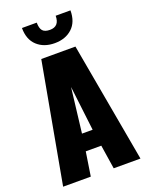

<svg xmlns="http://www.w3.org/2000/svg" viewBox="-186 -1128 940 1220"><g transform="rotate(-20 284.0 -518.5)"><path d="M121 -1037H221Q221 -999 235.5 -982Q250 -965 285 -965Q349 -965 349 -1037H449Q449 -959 403.5 -917Q358 -875 285 -875Q212 -875 166.5 -917Q121 -959 121 -1037ZM22 0 169 -810H400L545 0H364L339 -162H234L209 0ZM250 -276H322L286 -578Z"/></g></svg>

Font: Oswald Heavy
Style: Regular
Weight: 400
Designer: Vernon Adams
Foundry: Vernon Adams
Version: Version 4.101